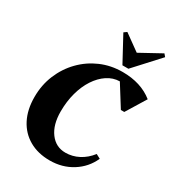

<svg xmlns="http://www.w3.org/2000/svg" viewBox="-221 -1075 1123 1225"><g transform="rotate(30 340.5 -463.0)"><path d="M334 16Q247 16 182.5 -21Q118 -58 83 -126Q48 -194 48 -287Q48 -375 79.5 -451Q111 -527 167 -584.5Q223 -642 297 -674Q371 -706 457 -706Q592 -706 681 -635L592 -490H567L470 -645Q421 -644 379 -616Q337 -588 305.5 -540Q274 -492 256.5 -428Q239 -364 239 -290Q239 -193 282 -135Q325 -77 396 -77Q447 -77 493 -101Q539 -125 574 -170L606 -153Q571 -75 498.5 -29.5Q426 16 334 16ZM433 -742 333 -927 354 -942 472 -857 627 -942 643 -923 477 -742Z"/></g></svg>

Font: Platypi
Style: Bold Italic
Weight: 700
Italic angle: -13°
Designer: David Sargent
Foundry: Bolt Cutter Type
Version: Version 1.200; ttfautohint (v1.8.4.7-5d5b)